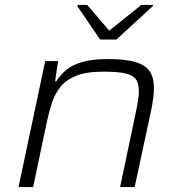

<svg xmlns="http://www.w3.org/2000/svg" viewBox="-20 -757 729 777"><path d="M55 0 163 -510H215L203 -428H208Q224 -454 248 -474Q272 -494 312.5 -506Q353 -518 417 -518Q489 -518 529.5 -505.5Q570 -493 586.5 -467.5Q603 -442 603 -401Q603 -384 600 -360Q597 -336 592 -312L525 0H466L530 -304Q535 -327 538.5 -349.5Q542 -372 542 -387Q542 -422 528 -438.5Q514 -455 482.5 -461Q451 -467 398 -467Q329 -467 287.5 -450Q246 -433 223.5 -404Q201 -375 189.5 -339Q178 -303 170 -265L114 0ZM385 -597 293 -732 295 -737H333L422 -633L552 -737H600L598 -732L451 -597Z"/></svg>

Font: Saira Expanded Light
Style: Italic
Weight: 300
Width: 7
Italic angle: -12°
Designer: Hector Gatti with collaboration of the Omnibus-Type team
Foundry: Omnibus-Type
Version: Version 1.101